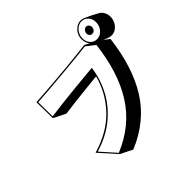

<svg xmlns="http://www.w3.org/2000/svg" viewBox="-232 -1152 1500 1500"><g transform="rotate(-45 518.0 -402.5)"><path d="M202 -91Q380 -144 484.5 -255Q589 -366 626 -510Q566 -504 499.5 -497Q433 -490 370.5 -482.5Q308 -475 257 -468L157 -518L154 -697Q196 -699 254 -703.5Q312 -708 377.5 -713.5Q443 -719 509 -725Q575 -731 633 -737.5Q691 -744 733 -749L775 -728Q751 -754 751 -796Q751 -826 765 -850.5Q779 -875 802 -890Q825 -905 850 -905Q865 -905 880 -899Q904 -889 933.5 -874.5Q963 -860 991 -844Q1011 -833 1023.5 -810.5Q1036 -788 1036 -760Q1036 -731 1023 -706Q1010 -681 988 -665.5Q966 -650 939 -650Q925 -650 913 -654Q903 -657 891.5 -662Q880 -667 868 -672L913 -637Q879 -357 764 -174.5Q649 8 428 100L328 50ZM844 -710Q878 -713 902 -742Q926 -771 926 -810Q926 -847 904 -871Q882 -895 850 -895H844Q810 -892 785.5 -862.5Q761 -833 761 -795Q761 -758 783 -734Q805 -710 837 -710ZM841 -766Q828 -766 819 -775.5Q810 -785 810 -800Q810 -815 820 -827Q830 -839 844 -840H846Q859 -840 868 -830Q877 -820 877 -806Q877 -790 867.5 -778.5Q858 -767 844 -766ZM330 38Q544 -51 657 -230Q770 -409 802 -682L730 -738Q690 -733 632.5 -727Q575 -721 510 -715Q445 -709 380.5 -703.5Q316 -698 259.5 -693.5Q203 -689 164 -687L166 -529Q215 -536 279 -543.5Q343 -551 411 -558Q479 -565 541.5 -571Q604 -577 650 -581Q635 -467 581.5 -368.5Q528 -270 438 -197Q348 -124 220 -85Z"/></g></svg>

Font: Rampart One
Style: Regular
Weight: 400
Designer: Fontworks Inc.
Foundry: Fontworks Inc.
Version: Version 1.100